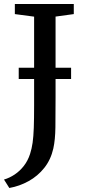

<svg xmlns="http://www.w3.org/2000/svg" viewBox="-34 -763 427 962"><path d="M-14 136.6Q13.7 128.6 39.6 111.3Q65.4 94 85.6 68.1Q105.7 42.2 116.7 8.1Q125.1 -17.9 129.4 -48Q133.7 -78.2 135.3 -122.6Q136.9 -167 136.9 -235.1V-679.6L40.4 -692.4V-743H335.7V-692.4L244.4 -679.9V-275Q244.4 -188.7 243.6 -125.5Q242.8 -62.3 233.2 -19.1Q220.6 37.1 187.9 78.1Q155.2 119.2 109.4 144.5Q63.7 169.9 12.7 178.9ZM322.2 -423.6V-367.1H59.8V-423.6Z"/></svg>

Font: Merriweather Light
Style: Regular
Weight: 300
Designer: Eben Sorkin
Foundry: Eben Sorkin
Version: Version 2.100